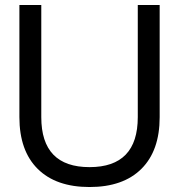

<svg xmlns="http://www.w3.org/2000/svg" viewBox="-20 -740 720 772"><path d="M58 -269V-720H146V-269Q146 -68 340 -68Q534 -68 534 -269V-720H622V-269Q622 -134 548.5 -61Q475 12 340 12Q205 12 131.5 -61Q58 -134 58 -269Z"/></svg>

Font: Aspekta 400
Style: Regular
Weight: 400
Designer: Ivo Dolenc
Version: Version 2.000